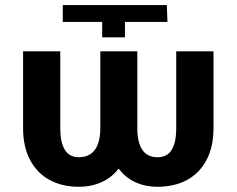

<svg xmlns="http://www.w3.org/2000/svg" viewBox="-20 -712 917 742"><path d="M222.6 -627.2V-692.4H624.7L627.2 -627.2H462.9V-567.6H374.9V-627.2ZM484.1 -513.7V-216.6Q484.1 -144.6 458.8 -93.5Q433.5 -42.4 388.6 -16.3Q343.7 9.8 284.1 9.8Q220.6 9.8 172.1 -16.3Q123.6 -42.4 96.4 -93.5Q69.2 -144.6 69.2 -216.6V-513.7H212.9V-216.6Q212.9 -161.7 230.5 -133.1Q248.2 -104.4 284.1 -104.4Q325.5 -104.4 346.3 -132.5Q367.2 -160.6 367.7 -216.6V-513.7ZM805.1 -513.7V-216.6Q805.1 -144.6 778 -93.5Q750.9 -42.4 702.1 -16.3Q653.4 9.8 589 9.8Q530.7 9.8 486.9 -16.3Q443.1 -42.4 419 -93.5Q395 -144.6 395 -216.6V-513.7H510.7V-216.6Q510.7 -161.2 530.1 -132.8Q549.4 -104.4 589 -104.4Q625.6 -104.4 643.3 -132.5Q661 -160.6 661 -216.6V-513.7Z"/></svg>

Font: Pretendard JP Variable
Style: Regular
Weight: 400
Designer: Base glyphs from Inter by Rasmus Andersson; Hangul glyphs from Noto Sans CJK(Source Han Sans) by Jang Soo-young and Kang
Foundry: Kil Hyung-jin
Version: Version 1.307;Glyphs 3.2 (3192)